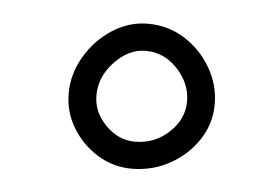

<svg xmlns="http://www.w3.org/2000/svg" viewBox="-32 -848 473 324"><g transform="rotate(5 205.0 -686.0)"><path d="M331.1 -683.1Q331.1 -649.9 313 -622.6Q294.9 -595.2 265.4 -578.9Q235.8 -562.5 200.7 -562.5Q169.9 -562.5 143.3 -578.6Q116.7 -594.7 100.3 -621.6Q84 -648.4 84 -679.7Q84 -713.4 101.6 -742.9Q119.1 -772.5 147.2 -790.5Q175.3 -808.6 207 -808.6Q241.7 -808.6 269.8 -790.8Q297.9 -772.9 314.5 -744.1Q331.1 -715.3 331.1 -683.1ZM284.2 -683.6Q284.2 -713.9 261.5 -738.3Q238.8 -762.7 207 -762.7Q178.7 -762.7 154.8 -737.5Q130.9 -712.4 130.9 -680.7Q130.9 -652.3 152.6 -630.4Q174.3 -608.4 202.1 -608.4Q235.8 -608.4 260 -631.1Q284.2 -653.8 284.2 -683.6Z"/></g></svg>

Font: Mikhak Regular
Style: Regular
Weight: 400
Designer: Amin Abedi
Version: Version 3.3